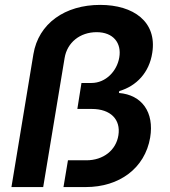

<svg xmlns="http://www.w3.org/2000/svg" viewBox="-20 -757 686 777"><path d="M26.3 0H154.8L241.5 -522.4C251.8 -585.2 304 -626.8 371.1 -626.8C438.6 -626.8 472.7 -582.7 462.7 -524.5C453.5 -469.5 408.4 -421.2 350.1 -421.2H309.7L293 -316.1H351.6C427.9 -316.1 469.1 -273.1 459.2 -209.9C449.9 -149.1 398.1 -108.3 329.5 -108.3H255L236.9 0H327.4C462.4 0 566.4 -75.6 587.7 -200.3C604.8 -302.9 554.3 -373.2 461.3 -380.7L462.7 -388.5C532.3 -408.7 584.2 -463.4 596.2 -543.3C616.1 -669 520.2 -737.2 385.3 -737.2C243.3 -737.2 135.7 -662.3 115.1 -537.3Z"/></svg>

Font: TID UI Semi Bold
Style: Italic
Weight: 600
Italic angle: -9.39999°
Designer: The TID Project Authors
Foundry: Bakken & Bæck
Version: Version 1.001;hotconv 1.0.109;makeotfexe 2.5.65596